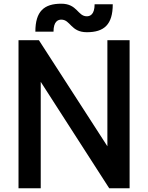

<svg xmlns="http://www.w3.org/2000/svg" viewBox="-20 -1017 800 1037"><path d="M449 -843C542 -843 589 -884 589 -994H491C491 -938 466 -929 449 -929C399 -929 398 -997 311 -997C218 -997 171 -956 171 -846H269C269 -902 294 -911 311 -911C361 -911 362 -843 449 -843ZM680 0V-800H560V-227L190 -800H80V0H200V-575L570 0Z"/></svg>

Font: Gauge Heavy
Style: Bold
Weight: 900
Designer: Daniel Pimley
Foundry: Daniel Pimley
Version: Version 1.003;PS 001.001;hotconv 1.0.56